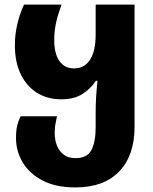

<svg xmlns="http://www.w3.org/2000/svg" viewBox="-20 -569 667 839"><path d="M309 250Q224 250 166.5 220Q109 190 79.5 141Q50 92 50 35Q50 1 55 -19.5Q60 -40 70 -61H229Q224 -38 221.5 -22.5Q219 -7 219 14Q219 41 228.5 66Q238 91 258 106.5Q278 122 310 122Q361 122 379.5 86.5Q398 51 398 -12V-77Q398 -112 400 -145Q402 -178 406 -216H399Q377 -182 340.5 -158.5Q304 -135 248 -135Q188 -135 142.5 -163Q97 -191 71 -244Q45 -297 45 -372Q45 -419 56 -465Q67 -511 85 -549H249Q234 -509 225.5 -472Q217 -435 217 -393Q217 -335 239.5 -302.5Q262 -270 304 -270Q349 -270 373.5 -308Q398 -346 398 -418V-549H568V-14Q568 110 501 180Q434 250 309 250Z"/></svg>

Font: Noto Sans Georgian ExtraBold
Style: Regular
Weight: 800
Designer: Monotype Design Team, Akaki Razmadze
Foundry: Google LLC
Version: Version 2.005; ttfautohint (v1.8.4.7-5d5b)